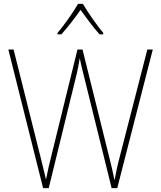

<svg xmlns="http://www.w3.org/2000/svg" viewBox="-20 -969 828 989"><path d="M407 -949H382C358 -907 308 -836 276 -799V-792H296C329 -828 368 -880 395 -918C423 -879 460 -828 493 -792H512V-799C484 -832 432 -906 407 -949ZM767 -714H739L597 -162C584 -114 578 -82 570 -40C561 -84 555 -111 542 -162L405 -714H379L244 -164C234 -126 225 -85 217 -44C210 -75 201 -109 188 -163L50 -714H23L202 0H231L375 -588C381 -616 385 -632 391 -670C398 -631 404 -612 413 -574L555 0H584Z"/></svg>

Font: Noto Sans Malayalam SemiCondensed Thin
Style: Regular
Weight: 100
Width: 4
Designer: Jelle Bosma - Monotype Design Team
Foundry: Monotype Imaging Inc.
Version: Version 2.104